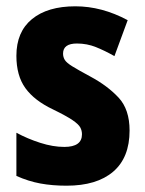

<svg xmlns="http://www.w3.org/2000/svg" viewBox="-20 -579 459 609"><path d="M391 -165Q391 -79 339 -34.5Q287 10 191 10Q146 10 108 3Q70 -4 32 -21V-158Q67 -139 107.5 -126Q148 -113 184 -113Q240 -113 240 -153Q240 -165 234.5 -175Q229 -185 210 -198Q191 -211 148 -232Q89 -260 60.5 -299.5Q32 -339 32 -402Q32 -478 81.5 -518.5Q131 -559 219 -559Q303 -559 385 -515L343 -401Q313 -418 284.5 -429.5Q256 -441 224 -441Q180 -441 180 -409Q180 -398 185.5 -389Q191 -380 209.5 -368.5Q228 -357 267 -336Q321 -307 356 -269.5Q391 -232 391 -165Z"/></svg>

Font: Noto Sans Kannada Condensed ExtraBold
Style: Regular
Weight: 800
Width: 3
Designer: Jelle Bosma - Monotype Design Team
Foundry: Monotype Imaging Inc.
Version: Version 2.005; ttfautohint (v1.8.4.7-5d5b)